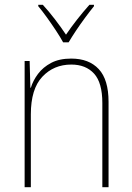

<svg xmlns="http://www.w3.org/2000/svg" viewBox="-20 -783 553 803"><path d="M278 -538Q352 -538 393 -494Q434 -450 434 -357V0H408V-352Q408 -437 373.5 -475Q339 -513 278 -513Q205 -513 157 -462Q109 -411 109 -305V0H83V-528H104L107 -416H109Q118 -446 139 -474Q160 -502 194 -520Q228 -538 278 -538ZM244 -606Q232 -628 213.5 -656Q195 -684 175.5 -711Q156 -738 140 -757V-763H159Q184 -736 210 -702Q236 -668 256 -638Q299 -701 354 -763H373V-757Q356 -736 336 -709Q316 -682 298 -655Q280 -628 267 -606Z"/></svg>

Font: Noto Sans Telugu SemiCondensed Thin
Style: Regular
Weight: 100
Width: 4
Designer: Jelle Bosma - Monotype Design Team
Foundry: Monotype Imaging Inc.
Version: Version 2.005; ttfautohint (v1.8.4.7-5d5b)